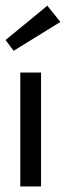

<svg xmlns="http://www.w3.org/2000/svg" viewBox="-25 -672 238 692"><path d="M48.1 0V-410.5H122.9V0ZM24.1 -488.9 -4.9 -527.8 145.6 -651.5 192.6 -593Z"/></svg>

Font: League Spartan Extralight
Style: Regular
Weight: 200
Foundry: The League of Moveable Type
Version: Version 2.300; ttfautohint (v1.8.3)